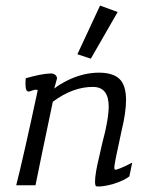

<svg xmlns="http://www.w3.org/2000/svg" viewBox="-20 -663 521 687"><path d="M453 -81 443 -32Q424 -17 386 -5Q348 6 326 4Q320 4 320 -13Q320 -42 336 -107Q339 -121 345.5 -149Q352 -177 356 -191Q369 -249 369 -281Q369 -351 314 -352Q242 -353 169 -299Q120 -66 107 0H38Q64 -102 115 -340Q113 -342 109 -342Q102 -342 86 -336Q76 -333 73 -344.5Q70 -356 72 -383Q128 -399 159 -400Q169 -401 176.5 -396Q184 -391 184 -382L174 -346Q192 -361 227 -378Q281 -403 334 -403Q384 -403 407.5 -380.5Q431 -358 431 -305Q431 -260 415 -195Q389 -77 389 -64Q389 -58 391 -56Q398 -53 453 -81ZM338 -643 401 -620 305 -453 257 -469Z"/></svg>

Font: GFS Neohellenic Rg
Style: Italic
Weight: 400
Italic angle: -12°
Designer: Takis Katsoulidis and George D. Matthiopoulos
Foundry: Takis Katsoulidis and George D. Matthiopoulos
Version: Version 1.0